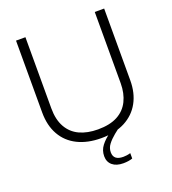

<svg xmlns="http://www.w3.org/2000/svg" viewBox="-162 -851 1051 1171"><g transform="rotate(-20 363.0 -265.5)"><path d="M437 198Q392 198 366.5 176.5Q341 155 341 118Q341 80 363.5 50.5Q386 21 421.5 -4Q457 -29 495 -53L511 -36Q478 -11 450 12Q422 35 404.5 58Q387 81 387 109Q387 161 450 161Q459 161 471.5 159.5Q484 158 497 154V189Q486 193 470.5 195.5Q455 198 437 198ZM363 8Q275 8 210.5 -24Q146 -56 111.5 -117Q77 -178 77 -263V-729H138V-267Q138 -194 165.5 -145Q193 -96 243.5 -72.5Q294 -49 363 -49Q440 -49 489.5 -75.5Q539 -102 563.5 -151.5Q588 -201 588 -267V-729H649V-263Q649 -181 615.5 -120Q582 -59 518.5 -25.5Q455 8 363 8Z"/></g></svg>

Font: Mona Sans Light
Style: Regular
Weight: 300
Designer: Deni Anggara
Foundry: GitHub
Version: Version 2.000